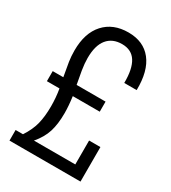

<svg xmlns="http://www.w3.org/2000/svg" viewBox="-181 -832 825 925"><g transform="rotate(30 231.5 -369.0)"><path d="M21 -59H62Q91 -103 101.5 -145Q112 -187 112 -243Q112 -292 104 -338H34V-394H93Q84 -442 79.5 -471.5Q75 -501 75 -533Q75 -630 124 -684Q173 -738 258 -738Q342 -738 387 -681Q432 -624 430 -517H361Q362 -595 337 -634.5Q312 -674 259 -674Q206 -674 177 -638.5Q148 -603 148 -533Q148 -503 154 -466Q160 -429 167 -394H328V-338H178Q185 -287 185 -247Q185 -186 171.5 -143Q158 -100 123 -59H353V-192H416V0H21Z"/></g></svg>

Font: Mona Sans Condensed
Style: Regular
Weight: 400
Width: 3
Designer: Deni Anggara
Foundry: GitHub
Version: Version 2.000